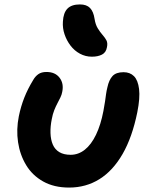

<svg xmlns="http://www.w3.org/2000/svg" viewBox="-20 -837 676 867"><path d="M292 10Q224 10 175 -17.5Q126 -45 98 -91.5Q70 -138 61.5 -195Q53 -252 65 -312Q74 -356 89.5 -395.5Q105 -435 130 -476Q139 -492 153 -502Q167 -512 190 -512Q229 -512 249 -486Q269 -460 261 -422Q259 -410 253 -397.5Q247 -385 239.5 -371Q232 -357 225 -339.5Q218 -322 214 -300Q207 -266 208 -236Q209 -206 218.5 -184Q228 -162 248 -150Q268 -138 299 -138Q334 -138 363 -161Q392 -184 413.5 -228.5Q435 -273 447 -336Q452 -362 454.5 -380Q457 -398 459 -412.5Q461 -427 465 -443Q472 -476 488 -493.5Q504 -511 538 -511Q567 -511 585 -493Q603 -475 608 -435Q613 -395 600 -330Q577 -217 533.5 -141.5Q490 -66 429 -28Q368 10 292 10ZM395 -581Q366 -581 341 -594.5Q316 -608 298.5 -631Q281 -654 271.5 -682Q262 -710 264 -739Q266 -779 284.5 -798Q303 -817 341 -817Q371 -817 386.5 -801Q402 -785 407 -752Q411 -726 421.5 -709Q432 -692 443 -679.5Q454 -667 460.5 -655Q467 -643 463 -624Q459 -600 440.5 -590.5Q422 -581 395 -581Z"/></svg>

Font: Shantell Sans
Style: Bold Italic
Weight: 700
Italic angle: -11°
Designer: Stephen Nixon, Anya Danilova, Shantell Martin
Foundry: Arrow Type
Version: Version 1.011;[c5ecc13dd]